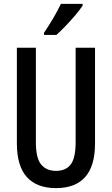

<svg xmlns="http://www.w3.org/2000/svg" viewBox="-20 -960 577 990"><path d="M470 -221Q470 -104 419 -47Q368 10 269 10Q170 10 118.5 -47Q67 -104 67 -221V-714H165V-226Q165 -145 192 -112Q219 -79 269 -79Q320 -79 345 -112.5Q370 -146 370 -227V-714H470ZM406 -931Q393 -911 369 -882.5Q345 -854 318.5 -826.5Q292 -799 271 -780H207V-791Q261 -871 294 -940H406Z"/></svg>

Font: Noto Sans Kannada ExtraCondensed Medium
Style: Regular
Weight: 500
Width: 2
Designer: Jelle Bosma - Monotype Design Team
Foundry: Monotype Imaging Inc.
Version: Version 2.005; ttfautohint (v1.8.4.7-5d5b)